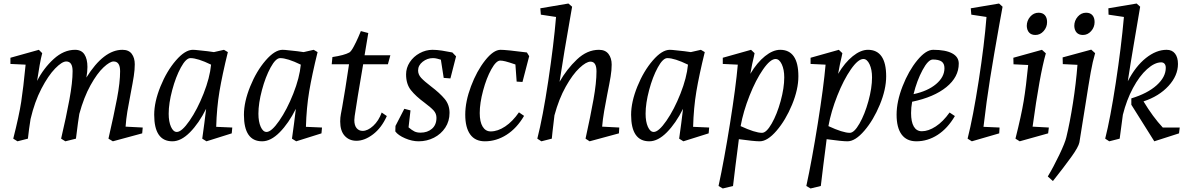

<svg xmlns="http://www.w3.org/2000/svg" viewBox="-20 -790 6739 1087"><path d="M125 -424 39 -428V-463L200 -508L219 -489Q212 -463 204.5 -421Q197 -379 190 -332Q227 -404 284 -456Q341 -508 405 -508Q441 -508 458 -482Q475 -456 475 -411Q475 -383 469 -351Q567 -508 673 -508Q709 -508 726 -485Q743 -462 743 -426Q743 -395 737.5 -359.5Q732 -324 720 -262Q708 -201 701 -158.5Q694 -116 691 -73L788 -68L785 -35L619 10L594 -5Q625 -140 642.5 -232Q660 -324 660 -387Q660 -442 623 -442Q602 -442 566 -408.5Q530 -375 492.5 -307.5Q455 -240 429 -145Q423 -111 410 -5L350 10L326 -5Q355 -129 373 -226.5Q391 -324 391 -387Q391 -442 355 -442Q331 -442 292 -402Q253 -362 214.5 -288Q176 -214 153 -116Q144 -61 138 -5L79 10L55 -5Q88 -135 100 -213Q112 -291 125 -424Z M853 -140Q853 -213 888.5 -300.5Q924 -388 976 -448Q1028 -508 1072 -508Q1084 -508 1108.5 -505Q1133 -502 1155 -500L1191 -495L1248 -508L1270 -495Q1238 -365 1222.5 -272.5Q1207 -180 1204 -72L1295 -68L1292 -35L1149 10L1125 -5Q1128 -24 1137 -93L1147 -174Q1106 -92 1055.5 -41Q1005 10 956 10Q853 10 853 -140ZM981 -43Q1009 -43 1053 -106.5Q1097 -170 1132.5 -260Q1168 -350 1175 -424Q1099 -461 1058 -461Q1033 -461 1004 -408Q975 -355 955 -280Q935 -205 935 -146Q935 -101 948 -72Q961 -43 981 -43Z M1361 -140Q1361 -213 1396.5 -300.5Q1432 -388 1484 -448Q1536 -508 1580 -508Q1592 -508 1616.5 -505Q1641 -502 1663 -500L1699 -495L1756 -508L1778 -495Q1746 -365 1730.5 -272.5Q1715 -180 1712 -72L1803 -68L1800 -35L1657 10L1633 -5Q1636 -24 1645 -93L1655 -174Q1614 -92 1563.5 -41Q1513 10 1464 10Q1361 10 1361 -140ZM1489 -43Q1517 -43 1561 -106.5Q1605 -170 1640.5 -260Q1676 -350 1683 -424Q1607 -461 1566 -461Q1541 -461 1512 -408Q1483 -355 1463 -280Q1443 -205 1443 -146Q1443 -101 1456 -72Q1469 -43 1489 -43Z M1998 7Q1957 7 1931.5 -21Q1906 -49 1906 -102Q1906 -125 1910 -145L1917 -182Q1934 -277 1956 -426H1858L1862 -467Q1929 -477 1958 -493Q1968 -499 1982.5 -526Q1997 -553 2008.5 -579.5Q2020 -606 2023 -614L2065 -603L2044 -477H2190L2176 -426H2036L2025 -361Q2005 -246 1988 -133Q1986 -117 1986 -110Q1986 -80 1999 -64.5Q2012 -49 2033 -49Q2062 -49 2093 -77.5Q2124 -106 2141 -153L2170 -133Q2140 -66 2092 -29.5Q2044 7 1998 7Z M2218 -46 2219 -77 2269 -174 2304 -165 2293 -69Q2312 -53 2326 -46Q2340 -39 2361 -39Q2400 -39 2425.5 -61Q2451 -83 2451 -123Q2451 -147 2435 -164.5Q2419 -182 2383 -209Q2334 -245 2306.5 -279.5Q2279 -314 2279 -369Q2279 -406 2300 -438Q2321 -470 2356 -489Q2391 -508 2429 -508Q2453 -508 2482 -503.5Q2511 -499 2541 -493L2562 -471L2530 -346L2492 -349L2476 -452Q2466 -455 2454.5 -458Q2443 -461 2431 -461Q2399 -461 2373 -440.5Q2347 -420 2347 -391Q2347 -368 2364.5 -349Q2382 -330 2420 -301Q2470 -263 2497.5 -230Q2525 -197 2525 -151Q2525 -104 2501 -67.5Q2477 -31 2437 -10.5Q2397 10 2350 10Q2313 10 2273.5 -7Q2234 -24 2218 -46Z M2614 -141Q2614 -215 2646.5 -301.5Q2679 -388 2726.5 -448Q2774 -508 2814 -508Q2846 -508 2963 -493L2976 -472L2938 -326L2905 -328L2898 -425Q2860 -438 2842 -442.5Q2824 -447 2812 -447Q2789 -447 2761.5 -397.5Q2734 -348 2715 -277Q2696 -206 2696 -150Q2696 -100 2712.5 -73Q2729 -46 2758 -46Q2798 -46 2840 -74Q2882 -102 2918 -154L2947 -134Q2906 -64 2848 -27Q2790 10 2725 10Q2670 10 2642 -29Q2614 -68 2614 -141Z M3128 -694 3042 -707 3039 -743 3198 -770 3219 -752 3212 -712Q3171 -480 3148 -327Q3189 -399 3246.5 -453.5Q3304 -508 3371 -508Q3407 -508 3425 -484.5Q3443 -461 3443 -424Q3443 -393 3437 -356.5Q3431 -320 3418 -256Q3409 -211 3400.5 -161.5Q3392 -112 3389 -73L3486 -68L3484 -35L3318 10L3295 -5Q3323 -132 3340 -227Q3357 -322 3357 -386Q3357 -441 3323 -441Q3299 -441 3260.5 -405Q3222 -369 3183 -299.5Q3144 -230 3119 -137L3108 -44L3104 -5L3045 10L3022 -5Q3053 -126 3084 -332Q3115 -538 3128 -694Z M3553 -140Q3553 -213 3588.5 -300.5Q3624 -388 3676 -448Q3728 -508 3772 -508Q3784 -508 3808.5 -505Q3833 -502 3855 -500L3891 -495L3948 -508L3970 -495Q3938 -365 3922.5 -272.5Q3907 -180 3904 -72L3995 -68L3992 -35L3849 10L3825 -5Q3828 -24 3837 -93L3847 -174Q3806 -92 3755.5 -41Q3705 10 3656 10Q3553 10 3553 -140ZM3681 -43Q3709 -43 3753 -106.5Q3797 -170 3832.5 -260Q3868 -350 3875 -424Q3799 -461 3758 -461Q3733 -461 3704 -408Q3675 -355 3655 -280Q3635 -205 3635 -146Q3635 -101 3648 -72Q3661 -43 3681 -43Z M4157 -424 4072 -428V-463L4232 -508L4252 -489L4248 -469Q4239 -434 4228 -372Q4266 -436 4311 -472Q4356 -508 4397 -508Q4448 -508 4474 -470.5Q4500 -433 4500 -358Q4500 -284 4464 -197Q4428 -110 4376.5 -50Q4325 10 4281 10Q4250 10 4163 -2L4158 38Q4151 91 4144 147Q4137 203 4130 263L4072 277L4048 263Q4080 115 4113 -91.5Q4146 -298 4157 -424ZM4294 -38Q4319 -38 4349 -90.5Q4379 -143 4399.5 -217.5Q4420 -292 4420 -352Q4420 -396 4406 -426Q4392 -456 4371 -456Q4341 -456 4300 -397Q4259 -338 4223.5 -248.5Q4188 -159 4173 -76Q4255 -38 4294 -38Z M4654 -424 4569 -428V-463L4729 -508L4749 -489L4745 -469Q4736 -434 4725 -372Q4763 -436 4808 -472Q4853 -508 4894 -508Q4945 -508 4971 -470.5Q4997 -433 4997 -358Q4997 -284 4961 -197Q4925 -110 4873.5 -50Q4822 10 4778 10Q4747 10 4660 -2L4655 38Q4648 91 4641 147Q4634 203 4627 263L4569 277L4545 263Q4577 115 4610 -91.5Q4643 -298 4654 -424ZM4791 -38Q4816 -38 4846 -90.5Q4876 -143 4896.5 -217.5Q4917 -292 4917 -352Q4917 -396 4903 -426Q4889 -456 4868 -456Q4838 -456 4797 -397Q4756 -338 4720.5 -248.5Q4685 -159 4670 -76Q4752 -38 4791 -38Z M5056 -141Q5056 -215 5090 -302Q5124 -389 5173 -448.5Q5222 -508 5263 -508Q5333 -508 5370.5 -488Q5408 -468 5408 -430Q5408 -354 5338 -297Q5268 -240 5144 -214Q5138 -181 5138 -150Q5138 -100 5153.5 -73.5Q5169 -47 5199 -47Q5236 -47 5277.5 -74Q5319 -101 5356 -153L5386 -133Q5345 -63 5288.5 -26.5Q5232 10 5168 10Q5113 10 5084.5 -28.5Q5056 -67 5056 -141ZM5327 -404Q5327 -430 5311 -441.5Q5295 -453 5261 -453Q5235 -453 5203 -393.5Q5171 -334 5152 -257Q5232 -274 5279.5 -314Q5327 -354 5327 -404Z M5565 -694 5479 -707 5476 -743 5636 -770 5656 -752 5638 -653Q5606 -474 5585.5 -346Q5565 -218 5548 -72L5639 -68L5637 -35L5482 10L5458 -5Q5489 -127 5521 -333.5Q5553 -540 5565 -694Z M5801 -422 5718 -426 5717 -463 5879 -508 5901 -488Q5866 -366 5826 -73L5918 -68L5914 -35L5753 10L5729 -5Q5762 -136 5775.5 -217.5Q5789 -299 5801 -422ZM5793 -643Q5793 -673 5812.5 -695.5Q5832 -718 5860 -718Q5883 -718 5895.5 -704Q5908 -690 5908 -665Q5908 -636 5888.5 -614Q5869 -592 5842 -592Q5819 -592 5806.5 -605.5Q5794 -619 5793 -643Z M6017 -13Q6037 -95 6054.5 -207Q6072 -319 6080 -423L5997 -427L5996 -465L6158 -509L6180 -489Q6166 -442 6155 -380Q6144 -318 6124 -190Q6116 -142 6108 -90.5Q6100 -39 6091 16Q6086 42 6044.5 99.5Q6003 157 5941 235L5912 209Q5944 156 5977 87Q6010 18 6017 -13ZM6062 -643Q6062 -673 6081.5 -695.5Q6101 -718 6129 -718Q6152 -718 6164.5 -704Q6177 -690 6177 -665Q6177 -636 6157.5 -614Q6138 -592 6111 -592Q6088 -592 6075.5 -605.5Q6063 -619 6062 -643Z M6343 -694 6256 -707 6255 -743 6415 -770 6435 -752 6398 -534Q6389 -480 6381 -432Q6373 -384 6365 -330Q6409 -415 6467.5 -461.5Q6526 -508 6585 -508Q6616 -508 6632.5 -486.5Q6649 -465 6649 -428Q6649 -362 6595.5 -303.5Q6542 -245 6454 -216Q6507 -128 6563 -68H6659L6655 -35L6515 10L6385 -197V-233Q6477 -261 6528.5 -307.5Q6580 -354 6580 -406Q6580 -421 6573 -429Q6566 -437 6554 -437Q6517 -437 6474 -398.5Q6431 -360 6394.5 -292Q6358 -224 6337 -140L6319 -5L6260 10L6237 -5Q6266 -119 6297 -321.5Q6328 -524 6343 -694Z"/></svg>

Font: Andada Pro
Style: Italic
Weight: 400
Italic angle: -7°
Designer: Carolina Giovagnoli
Foundry: Huerta Tipografica
Version: Version 3.005; ttfautohint (v1.8.4)